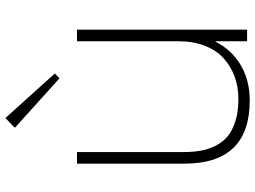

<svg xmlns="http://www.w3.org/2000/svg" viewBox="-137 -798 945 711"><g transform="rotate(-90 335.5 -442.5)"><path d="M581.1 -629.9V0H538.1V-116.2H536.1Q506.8 -57.6 450.4 -23.9Q394 9.8 318.8 9.8Q85 9.8 85 -231.9V-629.9H127.9V-236.8Q127.9 -202.1 132.6 -173.8Q137.2 -145.5 150.4 -118.4Q163.6 -91.3 185.1 -73Q206.5 -54.7 241.7 -43.5Q276.9 -32.2 324.2 -32.2Q368.7 -32.2 407 -46.1Q445.3 -60.1 474.9 -86.7Q504.4 -113.3 521.2 -155.8Q538.1 -198.2 538.1 -252V-629.9ZM253.9 -895 418.9 -711.9 400.9 -694.8 217.8 -859.9Z"/></g></svg>

Font: Sinkin Sans 200 X Light
Style: Regular
Weight: 200
Designer: Keith Bates
Foundry: K-Type
Version: Sinkin Sans (version 1.0)  by Keith Bates   •   © 2014   www